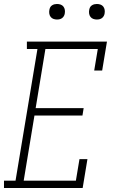

<svg xmlns="http://www.w3.org/2000/svg" viewBox="-46 -944 566 964"><path d="M-26 0V-37H32L142 -698H89V-735H491L467 -590H427L445 -698H182L133 -401H374L368 -364H127L73 -37H335L353 -145H393L369 0ZM440 -846Q431 -846 422.5 -849Q414 -852 408.5 -859Q403 -866 401.5 -875.5Q400 -885 402 -895Q403 -901 406 -907Q409 -913 415 -917Q421 -921 427.5 -922.5Q434 -924 440 -924Q450 -924 458.5 -921Q467 -918 472.5 -911Q478 -904 479.5 -894.5Q481 -885 479 -875Q478 -869 474.5 -863Q471 -857 465.5 -853Q460 -849 453.5 -847.5Q447 -846 440 -846ZM240 -846Q231 -846 222.5 -849Q214 -852 208.5 -859Q203 -866 201.5 -875.5Q200 -885 202 -895Q203 -901 206 -907Q209 -913 215 -917Q221 -921 227.5 -922.5Q234 -924 240 -924Q250 -924 258.5 -921Q267 -918 272.5 -911Q278 -904 279.5 -894.5Q281 -885 279 -875Q278 -869 274.5 -863Q271 -857 265.5 -853Q260 -849 253.5 -847.5Q247 -846 240 -846Z"/></svg>

Font: Iosevka Slab XLtObl
Style: Regular
Weight: 200
Italic angle: -9°
Monospace: yes
Designer: Belleve Invis
Foundry: Belleve Invis
Version: Version 11.1.1; ttfautohint (v1.8.3)